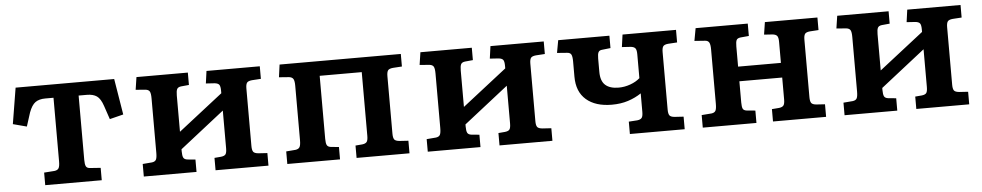

<svg xmlns="http://www.w3.org/2000/svg" viewBox="-35 -764 5142 1005"><g transform="rotate(-5 2536.0 -261.0)"><path d="M170 0V-66L225 -70Q241 -72 247 -82Q253 -92 253 -118V-452H210Q177 -452 157.5 -438Q138 -424 124 -386L101 -314L29 -333L60 -522H578L609 -333L537 -315L513 -386Q500 -425 480.5 -438.5Q461 -452 428 -452H385V-114Q385 -91 390 -80.5Q395 -70 411 -69L467 -65V0Z M688 0V-66L737 -70Q753 -72 758.5 -82Q764 -92 764 -118V-404Q764 -430 758.5 -440Q753 -450 737 -452L685 -456L695 -522H965V-457L923 -453Q907 -451 902 -441Q897 -431 897 -408V-217L1130 -399V-412Q1130 -435 1124 -443.5Q1118 -452 1100 -454L1054 -457L1063 -522H1343V-456L1296 -453Q1275 -451 1269 -442Q1263 -433 1263 -412V-110Q1263 -89 1269 -80Q1275 -71 1296 -69L1343 -66V0H1065V-65L1100 -68Q1118 -70 1124 -78.5Q1130 -87 1130 -110V-308L897 -125V-114Q897 -91 902 -81Q907 -71 923 -69L965 -65V0Z M1442 0V-66L1491 -70Q1507 -72 1513 -82Q1519 -92 1519 -118V-404Q1519 -430 1513 -440Q1507 -450 1491 -452L1438 -456L1447 -522H2084V-456L2037 -453Q2016 -451 2010 -442Q2004 -433 2004 -412V-110Q2004 -89 2010 -80Q2016 -71 2037 -69L2084 -66V0H1806V-65L1842 -68Q1859 -70 1865.5 -78.5Q1872 -87 1872 -110V-445H1651V-114Q1651 -91 1656 -81Q1661 -71 1677 -69L1719 -65V0Z M2180 0V-66L2229 -70Q2245 -72 2250.5 -82Q2256 -92 2256 -118V-404Q2256 -430 2250.5 -440Q2245 -450 2229 -452L2177 -456L2187 -522H2457V-457L2415 -453Q2399 -451 2394 -441Q2389 -431 2389 -408V-217L2622 -399V-412Q2622 -435 2616 -443.5Q2610 -452 2592 -454L2546 -457L2555 -522H2835V-456L2788 -453Q2767 -451 2761 -442Q2755 -433 2755 -412V-110Q2755 -89 2761 -80Q2767 -71 2788 -69L2835 -66V0H2557V-65L2592 -68Q2610 -70 2616 -78.5Q2622 -87 2622 -110V-308L2389 -125V-114Q2389 -91 2394 -81Q2399 -71 2415 -69L2457 -65V0Z M3242 0V-65L3287 -68Q3304 -70 3310.5 -78.5Q3317 -87 3317 -110V-207Q3286 -186 3247.5 -173.5Q3209 -161 3162 -161Q3076 -161 3027.5 -203Q2979 -245 2979 -324V-404Q2979 -430 2973.5 -440.5Q2968 -451 2952 -452L2899 -456L2911 -522H3180V-457L3136 -452Q3121 -451 3116 -441Q3111 -431 3111 -408V-338Q3111 -290 3135 -268.5Q3159 -247 3205 -247Q3236 -247 3266.5 -258Q3297 -269 3317 -287V-412Q3317 -435 3310.5 -443.5Q3304 -452 3287 -454L3240 -457L3249 -522H3530V-456L3482 -453Q3462 -451 3456 -442Q3450 -433 3450 -412V-110Q3450 -89 3456 -80Q3462 -71 3482 -69L3530 -66V0Z M3625 0V-66L3677 -70Q3693 -72 3698.5 -82Q3704 -92 3704 -118V-404Q3704 -430 3698 -440.5Q3692 -451 3677 -452L3621 -456L3633 -522H3907V-457L3863 -453Q3846 -451 3841.5 -441Q3837 -431 3837 -408V-302H4062V-412Q4062 -435 4055.5 -443.5Q4049 -452 4032 -454L3987 -457L3997 -522H4273V-456L4227 -453Q4207 -451 4201 -442Q4195 -433 4195 -412V-110Q4195 -89 4201 -80Q4207 -71 4227 -69L4273 -66V0H3994V-65L4032 -68Q4049 -70 4055.5 -78.5Q4062 -87 4062 -110V-225H3837V-114Q3837 -91 3841.5 -81Q3846 -71 3863 -69L3907 -65V0Z M4370 0V-66L4419 -70Q4435 -72 4440.5 -82Q4446 -92 4446 -118V-404Q4446 -430 4440.5 -440Q4435 -450 4419 -452L4367 -456L4377 -522H4647V-457L4605 -453Q4589 -451 4584 -441Q4579 -431 4579 -408V-217L4812 -399V-412Q4812 -435 4806 -443.5Q4800 -452 4782 -454L4736 -457L4745 -522H5025V-456L4978 -453Q4957 -451 4951 -442Q4945 -433 4945 -412V-110Q4945 -89 4951 -80Q4957 -71 4978 -69L5025 -66V0H4747V-65L4782 -68Q4800 -70 4806 -78.5Q4812 -87 4812 -110V-308L4579 -125V-114Q4579 -91 4584 -81Q4589 -71 4605 -69L4647 -65V0Z"/></g></svg>

Font: Literata 7pt SemiBold
Style: Regular
Weight: 600
Designer: Latin by Veronika Burian and Jose Scaglione. Greek by Irene Vlachou. Cyrillic by Vera Evstafieva.
Foundry: TypeTogether
Version: Version 3.002